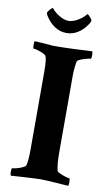

<svg xmlns="http://www.w3.org/2000/svg" viewBox="-92 -863 522 914"><g transform="rotate(10 169.0 -406.5)"><path d="M29.3 3.9Q25.4 0 25.4 -11.7Q25.4 -32.2 28.3 -32.2Q36.1 -32.2 50.8 -36.1Q65.4 -40 78.1 -45.9Q90.8 -51.8 92.8 -56.6Q96.7 -70.3 98.1 -89.8Q99.6 -109.4 99.6 -134.8V-509.8Q99.6 -572.3 91.8 -585.9Q88.9 -591.8 76.7 -597.2Q64.5 -602.5 51.8 -606.4Q39.1 -610.4 31.2 -610.4Q27.3 -610.4 27.3 -627Q27.3 -644.5 29.3 -646.5L76.2 -643.6Q97.7 -641.6 111.3 -640.6Q125 -639.6 138.2 -640.1Q151.4 -640.6 170.9 -640.6Q190.4 -640.6 307.6 -646.5Q310.5 -637.7 310.5 -628.9Q310.5 -610.4 306.6 -610.4Q300.8 -610.4 286.1 -606.4Q271.5 -602.5 258.3 -597.2Q245.1 -591.8 243.2 -586.9Q240.2 -575.2 238.3 -554.2Q236.3 -533.2 236.3 -518.6V-142.6Q236.3 -115.2 238.3 -93.8Q240.2 -72.3 244.1 -56.6Q246.1 -52.7 258.3 -46.9Q270.5 -41 284.7 -36.6Q298.8 -32.2 304.7 -32.2Q308.6 -32.2 308.6 -13.7Q308.6 -3.9 306.6 3.9Q302.7 3.9 288.1 2.9Q273.4 2 248 0Q222.7 -2 203.1 -2.9Q183.6 -3.9 170.9 -3.9Q153.3 -3.9 123 -2Q92.8 0 65.9 1.5Q39.1 2.9 29.3 3.9ZM170.9 -710.9Q139.6 -710.9 113.3 -728.5Q86.9 -746.1 68.4 -776.4Q63.5 -784.2 63.5 -789.1Q63.5 -793.9 72.3 -804.2Q81.1 -814.5 85.9 -816.4Q87.9 -818.4 89.8 -814.5Q102.5 -797.9 126.5 -783.7Q150.4 -769.5 170.9 -769.5Q191.4 -769.5 215.3 -783.7Q239.3 -797.9 252 -814.5Q253.9 -818.4 255.9 -816.4Q260.7 -814.5 269.5 -804.2Q278.3 -793.9 278.3 -789.1Q278.3 -784.2 273.4 -776.4Q254.9 -746.1 228.5 -728.5Q202.1 -710.9 170.9 -710.9Z"/></g></svg>

Font: Crimson Text Bold
Style: Bold
Weight: 700
Designer: Sebastian Kosch
Foundry: Sebastian Kosch
Version: Version 1.10 July 1, 2025